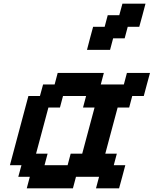

<svg xmlns="http://www.w3.org/2000/svg" viewBox="-20 -1020 832 1040"><path d="M500 0H625Q630.9 -21 642.1 -62.5Q653.3 -104 658.7 -125H596.2L612.8 -187.5H550.3Q561.5 -229 583.7 -312.5Q606 -396 617.2 -437.5H679.7L696.3 -500H758.8Q764.2 -520.5 775.4 -562.3Q786.6 -604 792.5 -625H667.5L650.9 -562.5H525.9L542.5 -625H292.5L275.9 -562.5H213.4L196.3 -500H133.8Q117.2 -437.5 83.7 -312.5Q50.3 -187.5 33.7 -125H96.2L79.1 -62.5H141.6L125 0H375L391.6 -62.5H516.6ZM346.2 -125H221.2L237.8 -187.5H175.3Q186.5 -229 208.7 -312.3Q231 -395.5 242.2 -437.5H304.7L321.3 -500H446.3L429.7 -437.5H492.2Q481 -396 458.7 -312.5Q436.5 -229 425.3 -187.5H362.8ZM451.2 -750H576.2L592.8 -812.5H655.3L671.9 -875H734.4Q740.2 -895.5 751.5 -937.3Q762.7 -979 768.1 -1000H643.1L626 -937.5H563.5L546.9 -875H484.4Q478.5 -854 467.5 -812.5Q456.5 -771 451.2 -750Z"/></svg>

Font: Faithful 32x
Style: Oblique
Weight: 400
Foundry: Faithful Resource Pack
Version: Version 1.0; January 27, 2023